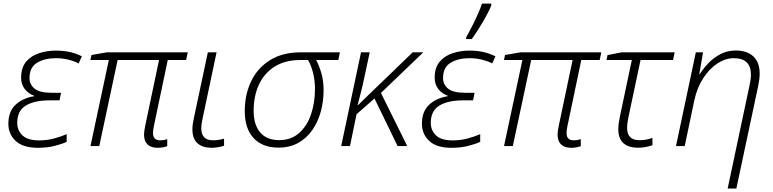

<svg xmlns="http://www.w3.org/2000/svg" viewBox="-20 -827 4379 1087"><path d="M194.8 9.8Q109.9 9.8 68.6 -29.3Q27.3 -68.4 27.3 -126Q27.3 -195.8 68.1 -233.9Q108.9 -272 173.3 -282.2L173.8 -284.7Q140.1 -296.9 119.9 -323.2Q99.6 -349.6 99.6 -386.7Q99.6 -444.8 128.4 -478.3Q157.2 -511.7 202.1 -526.1Q247.1 -540.5 294.9 -540.5Q340.8 -540.5 376.5 -532.2Q412.1 -523.9 443.4 -508.3L425.3 -467.8Q401.9 -480.5 367.9 -489Q334 -497.6 296.4 -497.6Q232.9 -497.6 189.9 -471.7Q147 -445.8 147 -384.8Q147 -348.6 175.5 -325.2Q204.1 -301.8 271 -301.8H325.7L316.9 -258.8H259.8Q175.3 -258.8 126.5 -229.5Q77.6 -200.2 77.6 -131.3Q77.6 -87.9 107.7 -60.1Q137.7 -32.2 200.7 -32.2Q245.1 -32.2 283.4 -42.2Q321.8 -52.2 357.4 -67.4V-23.9Q331.5 -11.7 289.1 -1Q246.6 9.8 194.8 9.8Z M873.5 9.8Q795.4 9.8 795.4 -65.9Q795.4 -82.5 802.7 -117.7L880.4 -487.3H646L542 0H492.2L596.2 -487.3H491.7L498 -515.6L585 -530.8H1043L1033.7 -487.3H929.7L851.6 -115.2Q846.2 -89.4 846.2 -74.2Q846.2 -32.7 886.2 -32.7Q899.4 -32.7 909.4 -34.7Q919.4 -36.6 926.8 -39.1V1Q916 4.4 902.6 7.1Q889.2 9.8 873.5 9.8Z M1177.2 9.8Q1127.4 9.8 1098.4 -15.6Q1069.3 -41 1069.3 -95.7Q1069.3 -108.9 1071.5 -124Q1073.7 -139.2 1077.1 -156.2L1156.7 -530.8H1206.1L1127 -156.2Q1124 -142.1 1121.8 -127.9Q1119.6 -113.8 1119.6 -101.1Q1119.6 -32.7 1185.5 -32.7Q1201.7 -32.7 1217.8 -35.2Q1233.9 -37.6 1248.5 -42V-2Q1237.3 2.4 1216.1 6.1Q1194.8 9.8 1177.2 9.8Z M1556.6 8.8Q1465.8 8.8 1415.8 -45.2Q1365.7 -99.1 1365.7 -198.2Q1365.7 -291 1401.6 -366.5Q1437.5 -441.9 1508.3 -486.3Q1579.1 -530.8 1683.6 -530.8H1904.3L1895.5 -487.3H1770Q1787.1 -455.1 1799.6 -412.1Q1812 -369.1 1812 -314.5Q1812 -253.9 1796.4 -196Q1780.8 -138.2 1749 -92Q1717.3 -45.9 1669.4 -18.6Q1621.6 8.8 1556.6 8.8ZM1560.1 -33.7Q1628.9 -33.7 1674.1 -74.2Q1719.2 -114.7 1741.2 -180.7Q1763.2 -246.6 1763.2 -323.2Q1763.2 -369.6 1752.9 -412.1Q1742.7 -454.6 1724.1 -487.3H1681.6Q1594.7 -487.3 1535.4 -450.2Q1476.1 -413.1 1446 -348.1Q1416 -283.2 1416 -199.7Q1416 -121.1 1452.9 -77.4Q1489.7 -33.7 1560.1 -33.7Z M1911.6 0 2023.9 -530.8H2073.2L2043 -390.1Q2033.7 -345.7 2023.7 -305.9Q2013.7 -266.1 2004.4 -231H2005.9L2316.4 -530.8H2376.5L2136.7 -300.8L2285.6 0H2231L2100.1 -269.5L1998.5 -180.2L1961.4 0Z M2536.1 9.8Q2451.2 9.8 2409.9 -29.3Q2368.7 -68.4 2368.7 -126Q2368.7 -195.8 2409.4 -233.9Q2450.2 -272 2514.6 -282.2L2515.1 -284.7Q2481.4 -296.9 2461.2 -323.2Q2440.9 -349.6 2440.9 -386.7Q2440.9 -444.8 2469.7 -478.3Q2498.5 -511.7 2543.5 -526.1Q2588.4 -540.5 2636.2 -540.5Q2682.1 -540.5 2717.8 -532.2Q2753.4 -523.9 2784.7 -508.3L2766.6 -467.8Q2743.2 -480.5 2709.2 -489Q2675.3 -497.6 2637.7 -497.6Q2574.2 -497.6 2531.2 -471.7Q2488.3 -445.8 2488.3 -384.8Q2488.3 -348.6 2516.8 -325.2Q2545.4 -301.8 2612.3 -301.8H2667L2658.2 -258.8H2601.1Q2516.6 -258.8 2467.8 -229.5Q2418.9 -200.2 2418.9 -131.3Q2418.9 -87.9 2449 -60.1Q2479 -32.2 2542 -32.2Q2586.4 -32.2 2624.8 -42.2Q2663.1 -52.2 2698.7 -67.4V-23.9Q2672.9 -11.7 2630.4 -1Q2587.9 9.8 2536.1 9.8ZM2619.1 -606V-615.2Q2633.3 -640.6 2650.4 -673.8Q2667.5 -707 2683.1 -741.9Q2698.7 -776.9 2709 -806.6H2761.2V-795.4Q2750.5 -769 2731.7 -734.9Q2712.9 -700.7 2691.4 -666.3Q2669.9 -631.8 2650.9 -606Z M3214.8 9.8Q3136.7 9.8 3136.7 -65.9Q3136.7 -82.5 3144 -117.7L3221.7 -487.3H2987.3L2883.3 0H2833.5L2937.5 -487.3H2833L2839.4 -515.6L2926.3 -530.8H3384.3L3375 -487.3H3271L3192.9 -115.2Q3187.5 -89.4 3187.5 -74.2Q3187.5 -32.7 3227.5 -32.7Q3240.7 -32.7 3250.7 -34.7Q3260.7 -36.6 3268.1 -39.1V1Q3257.3 4.4 3243.9 7.1Q3230.5 9.8 3214.8 9.8Z M3593.8 9.3Q3480.5 9.3 3480.5 -96.2Q3480.5 -111.8 3483.2 -131.1Q3485.8 -150.4 3490.2 -170.4L3557.1 -487.3H3413.6L3419.4 -515.1L3499.5 -530.8H3799.8L3790.5 -487.3H3606.4L3539.1 -169.4Q3530.3 -129.4 3530.3 -103Q3530.3 -33.2 3600.6 -33.2Q3638.7 -33.2 3673.8 -46.4V-4.9Q3660.2 0.5 3637.9 4.9Q3615.7 9.3 3593.8 9.3Z M4099.6 240.2 4223.1 -341.8Q4231.4 -378.4 4231.4 -404.3Q4231.4 -497.6 4134.3 -497.6Q4086.9 -497.6 4041.3 -467.5Q3995.6 -437.5 3960.7 -383.5Q3925.8 -329.6 3910.6 -257.8L3856.4 0H3807.1L3919.4 -530.8H3960.4L3939 -407.2H3941.9Q3959.5 -436 3988.3 -467Q4017.1 -498 4056.6 -519.5Q4096.2 -541 4145.5 -541Q4209.5 -541 4245.1 -507.6Q4280.8 -474.1 4280.8 -410.6Q4280.8 -392.6 4278.1 -373Q4275.4 -353.5 4271.5 -335.9L4148.9 240.2Z"/></svg>

Font: Open Sans Light
Style: Italic
Weight: 300
Italic angle: -12°
Designer: Monotype Design Team
Foundry: Monotype Imaging Inc.
Version: Version 3.003; ttfautohint (v1.8.4)